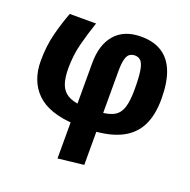

<svg xmlns="http://www.w3.org/2000/svg" viewBox="-135 -680 1024 1033"><g transform="rotate(20 377.5 -163.0)"><path d="M501.9 -548.3Q573.3 -548.3 621.3 -517.6Q669.3 -486.9 693.4 -425.2Q717.5 -363.5 717.5 -269.9Q717.5 -176.5 686.3 -115.2Q655.1 -53.9 591.1 -21.5Q527.2 10.9 429 17L429.7 -90.6Q482.9 -94.2 512 -111.5Q541.1 -128.8 552.7 -166.6Q564.3 -204.5 564.3 -267.9Q564.3 -339.3 557.9 -376.7Q551.5 -414.2 538.3 -427.8Q525 -441.5 503.9 -441.5Q487.2 -441.5 474.7 -433.2Q462.2 -425 455.4 -400.8Q448.6 -376.7 448.6 -329V205.1L301.4 221.7V-324.9Q301.4 -430.2 353 -489.2Q404.6 -548.3 501.9 -548.3ZM97.6 -531.4H248.1Q225.5 -465.8 207.8 -397.8Q190 -329.9 190 -253.7Q190 -199.1 202.8 -164.1Q215.7 -129.1 244.7 -111.7Q273.6 -94.2 320.9 -90L323.4 17Q174.7 9 105.8 -59Q37 -127 37 -241.8Q37 -326.6 56 -400Q75 -473.4 97.6 -531.4Z"/></g></svg>

Font: Fira Sans Variable
Style: Regular
Weight: 400
Designer: Carrois Corporate & Edenspiekermann AG
Foundry: Carrois Corporate GbR & Edenspiekermann AG
Version: Version 4.202